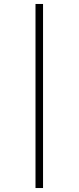

<svg xmlns="http://www.w3.org/2000/svg" viewBox="-20 -752 396 968"><path d="M159 196V-732H197V196Z"/></svg>

Font: Piazzolla Thin ExtraLight
Style: Regular
Weight: 250
Version: Version 2.005